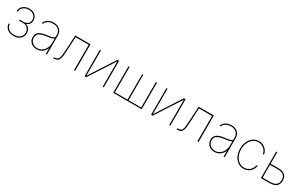

<svg xmlns="http://www.w3.org/2000/svg" viewBox="216 -1980 5312 3416"><g transform="rotate(30 2872.5 -271.5)"><path d="M59.6 -139.6H82Q85 -82 127.9 -46.6Q170.9 -11.2 243.2 -11.7Q318.4 -11.2 361.6 -49.3Q404.8 -87.4 405.3 -147.5Q405.3 -184.6 389.4 -212.2Q373.5 -239.7 348.6 -255.6Q323.7 -271.5 295.9 -272.5H197.3V-295.9H293Q338.4 -304.2 366 -329.6Q393.6 -355 393.6 -402.3Q393.6 -460.4 353.3 -495.1Q313 -529.8 249 -530.3Q183.1 -529.8 140.9 -494.1Q98.6 -458.5 94.7 -402.3H72.3Q74.7 -447.3 98.1 -481.2Q121.6 -515.1 160.9 -533.9Q200.2 -552.7 249 -552.7Q299.8 -552.7 337.2 -533.2Q374.5 -513.7 395.3 -479.7Q416 -445.8 416 -402.3Q416 -358.9 393.8 -329.1Q371.6 -299.3 335 -288.1V-282.2Q360.4 -277.3 381.3 -258.3Q402.3 -239.3 415 -210.7Q427.7 -182.1 427.7 -147.5Q427.7 -102.1 405.3 -65.9Q382.8 -29.8 341.3 -9.3Q299.8 11.2 243.2 11.7Q189.5 11.2 148.7 -7.6Q107.9 -26.4 84.7 -60.3Q61.5 -94.2 59.6 -139.6Z M717.8 11.7Q672.9 11.7 634.8 -6.8Q596.7 -25.4 573.7 -61Q550.8 -96.7 550.8 -147.5Q550.8 -175.3 559.6 -199.7Q568.4 -224.1 590.8 -243.9Q613.3 -263.7 653.6 -278.1Q693.8 -292.5 756.8 -299.8Q794.9 -304.2 828.4 -309.8Q861.8 -315.4 882.6 -326.9Q903.3 -338.4 903.3 -359.4V-391.6Q903.3 -455.1 861.1 -493.2Q818.8 -531.2 749 -531.2Q691.4 -531.2 648.2 -505.9Q605 -480.5 587.9 -434.6L566.4 -443.4Q579.6 -477.5 606.2 -502.2Q632.8 -526.9 669.7 -540.3Q706.5 -553.7 749 -553.7Q790.5 -553.7 823.2 -541.5Q856 -529.3 878.9 -507.3Q901.9 -485.4 913.8 -455.8Q925.8 -426.3 925.8 -391.6V0H903.3V-110.4H900.4Q883.8 -73.7 856.4 -46.4Q829.1 -19 793.9 -3.7Q758.8 11.7 717.8 11.7ZM717.8 -10.7Q769.5 -10.7 811.5 -38.8Q853.5 -66.9 878.4 -117.2Q903.3 -167.5 903.3 -233.4V-315.4Q893.1 -308.1 879.2 -302.2Q865.2 -296.4 847.9 -292Q830.6 -287.6 809.8 -284.4Q789.1 -281.2 765.6 -278.3Q692.4 -270 650.4 -252.4Q608.4 -234.9 590.8 -208.7Q573.2 -182.6 573.2 -147.5Q573.2 -85.9 615 -48.3Q656.7 -10.7 717.8 -10.7Z M1054.7 0V-22.5H1066.4Q1117.7 -22.9 1139.2 -46.1Q1160.6 -69.3 1166.7 -122.1Q1172.9 -174.8 1177.7 -262.7L1193.4 -545.9H1505.9V0H1482.4V-522.5H1213.9L1200.2 -261.7Q1196.8 -195.8 1192.6 -146.7Q1188.5 -97.7 1176.8 -65.2Q1165 -32.7 1139.4 -16.4Q1113.8 0 1066.4 0Z M1721.7 -22.5 2059.6 -545.9H2093.8V0H2071.3V-522.5L1733.4 0H1699.2V-545.9H1721.7Z M2287.1 -545.9H2309.6V-22.5H2568.4V-545.9H2590.8V-22.5H2849.6V-545.9H2872.1V0H2287.1Z M3087.9 -22.5 3425.8 -545.9H3460V0H3437.5V-522.5L3099.6 0H3065.4V-545.9H3087.9Z M3588.9 0V-22.5H3600.6Q3651.9 -22.9 3673.3 -46.1Q3694.8 -69.3 3700.9 -122.1Q3707 -174.8 3711.9 -262.7L3727.5 -545.9H4040V0H4016.6V-522.5H3748L3734.4 -261.7Q3731 -195.8 3726.8 -146.7Q3722.7 -97.7 3710.9 -65.2Q3699.2 -32.7 3673.6 -16.4Q3647.9 0 3600.6 0Z M4370.1 11.7Q4325.2 11.7 4287.1 -6.8Q4249 -25.4 4226.1 -61Q4203.1 -96.7 4203.1 -147.5Q4203.1 -175.3 4211.9 -199.7Q4220.7 -224.1 4243.2 -243.9Q4265.6 -263.7 4305.9 -278.1Q4346.2 -292.5 4409.2 -299.8Q4447.3 -304.2 4480.7 -309.8Q4514.2 -315.4 4534.9 -326.9Q4555.7 -338.4 4555.7 -359.4V-391.6Q4555.7 -455.1 4513.4 -493.2Q4471.2 -531.2 4401.4 -531.2Q4343.8 -531.2 4300.5 -505.9Q4257.3 -480.5 4240.2 -434.6L4218.8 -443.4Q4231.9 -477.5 4258.5 -502.2Q4285.2 -526.9 4322 -540.3Q4358.9 -553.7 4401.4 -553.7Q4442.9 -553.7 4475.6 -541.5Q4508.3 -529.3 4531.2 -507.3Q4554.2 -485.4 4566.2 -455.8Q4578.1 -426.3 4578.1 -391.6V0H4555.7V-110.4H4552.7Q4536.1 -73.7 4508.8 -46.4Q4481.4 -19 4446.3 -3.7Q4411.1 11.7 4370.1 11.7ZM4370.1 -10.7Q4421.9 -10.7 4463.9 -38.8Q4505.9 -66.9 4530.8 -117.2Q4555.7 -167.5 4555.7 -233.4V-315.4Q4545.4 -308.1 4531.5 -302.2Q4517.6 -296.4 4500.2 -292Q4482.9 -287.6 4462.2 -284.4Q4441.4 -281.2 4418 -278.3Q4344.7 -270 4302.7 -252.4Q4260.7 -234.9 4243.2 -208.7Q4225.6 -182.6 4225.6 -147.5Q4225.6 -85.9 4267.3 -48.3Q4309.1 -10.7 4370.1 -10.7Z M4967.8 11.7Q4901.4 11.7 4849.6 -25.4Q4797.9 -62.5 4768.1 -126.7Q4738.3 -190.9 4738.3 -271.5Q4738.3 -351.6 4767.8 -415.3Q4797.4 -479 4849.4 -516.4Q4901.4 -553.7 4967.8 -553.7Q5016.6 -553.7 5057.6 -532.7Q5098.6 -511.7 5126.2 -474.1Q5153.8 -436.5 5162.1 -386.7H5139.6Q5132.8 -428.2 5108.2 -460.7Q5083.5 -493.2 5047.1 -512.2Q5010.7 -531.2 4967.8 -531.2Q4908.7 -531.2 4862.1 -497.3Q4815.4 -463.4 4788.1 -404.8Q4760.7 -346.2 4760.7 -271.5Q4760.7 -198.7 4787.1 -139.6Q4813.5 -80.6 4860.4 -45.7Q4907.2 -10.7 4967.8 -10.7Q5032.7 -10.7 5081.1 -51.5Q5129.4 -92.3 5139.6 -159.2H5163.1Q5155.3 -107.9 5127.7 -69.3Q5100.1 -30.8 5058.8 -9.5Q5017.6 11.7 4967.8 11.7Z M5334 -308.6H5500Q5584.5 -308.1 5633.3 -271.7Q5682.1 -235.4 5681.6 -155.3Q5682.1 -101.1 5659.9 -66.9Q5637.7 -32.7 5596.9 -16.4Q5556.2 0 5500 0H5321.3V-545.9H5343.8V-22.5H5500Q5574.2 -22.9 5616.7 -53.2Q5659.2 -83.5 5659.2 -155.3Q5659.2 -225.1 5616.7 -255.4Q5574.2 -285.6 5500 -285.2H5334Z"/></g></svg>

Font: Inter Tight Thin
Style: Regular
Weight: 250
Designer: Rasmus Andersson
Foundry: rsms
Version: Version 3.004